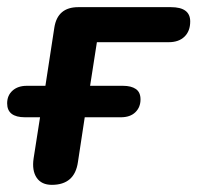

<svg xmlns="http://www.w3.org/2000/svg" viewBox="-27 -509 552 537"><path d="M118 8Q89 8 75.5 -12Q62 -32 67 -66L85 -181H43Q-7 -181 -7 -220Q-7 -242 8 -255.5Q23 -269 48 -269H100L125 -432Q134 -489 192 -489H451Q505 -489 505 -449Q505 -422 489 -406.5Q473 -391 445 -391H244L225 -269H317Q340 -269 353 -260Q366 -251 366 -231Q366 -209 351.5 -195Q337 -181 311 -181H210L191 -56Q182 8 118 8Z"/></svg>

Font: Nunito
Style: Bold Italic
Weight: 700
Italic angle: -9°
Designer: Vernon Adams
Foundry: Vernon Adams
Version: Version 3.601; ttfautohint (v1.8.2.53-6de2)